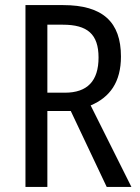

<svg xmlns="http://www.w3.org/2000/svg" viewBox="-20 -734 549 754"><path d="M228 -714H80V0H166V-298H258L399 0H496L336 -320C412 -352 455 -412 455 -512C455 -647 384 -714 228 -714ZM227 -637C323 -637 367 -600 367 -508C367 -416 323 -370 235 -370H166V-637Z"/></svg>

Font: Noto Sans Gujarati Condensed
Style: Regular
Weight: 400
Width: 3
Designer: Jelle Bosma - Monotype Design Team, Universal Thirst
Foundry: Monotype Imaging Inc.
Version: Version 2.106